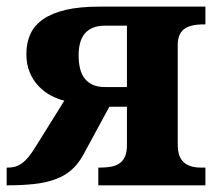

<svg xmlns="http://www.w3.org/2000/svg" viewBox="-20 -556 653 576"><path d="M294.9 -479Q272.9 -479 257.8 -472.4Q242.7 -465.8 233.4 -454.1Q224.1 -442.4 220 -426Q215.8 -409.7 215.8 -390.1Q215.8 -368.7 220 -351.1Q224.1 -333.5 233.6 -321Q243.2 -308.6 258.1 -301.8Q272.9 -294.9 294.9 -294.9H360.8V-479ZM230 -91.8Q214.8 -64 194.3 -46.1Q173.8 -28.3 145.8 -18.1Q117.7 -7.8 81.8 -3.9Q45.9 0 0 0V-53.2H2.9Q16.6 -53.2 27.3 -56.6Q38.1 -60.1 47.6 -67.4Q57.1 -74.7 66.2 -85.9Q75.2 -97.2 85 -112.8L172.9 -253.9Q152.8 -258.8 132.6 -269.5Q112.3 -280.3 95.9 -297.4Q79.6 -314.5 69.3 -338.6Q59.1 -362.8 59.1 -394Q59.1 -427.2 71 -453.6Q83 -480 109.4 -498.3Q135.7 -516.6 177.2 -526.4Q218.8 -536.1 277.8 -536.1H596.2V-482.9H592.8Q549.3 -482.9 531.2 -467.8Q513.2 -452.6 513.2 -421.9V-120.1Q513.2 -106.4 516.4 -94.5Q519.5 -82.5 527.3 -73.2Q535.2 -64 548.8 -58.6Q562.5 -53.2 583 -53.2H596.2V0H274.9V-53.2H278.8Q295.4 -53.2 310.3 -55.4Q325.2 -57.6 336.4 -64.5Q347.7 -71.3 354.2 -84.7Q360.8 -98.1 360.8 -120.1V-235.8H308.1Z"/></svg>

Font: Droid Serif
Style: Bold
Weight: 700
Designer: Monotype Design team
Foundry: Monotype Imaging Inc.
Version: Version 1.03